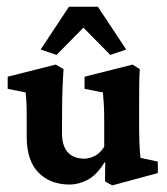

<svg xmlns="http://www.w3.org/2000/svg" viewBox="-20 -542 498 572"><path d="M398.4 -71.8 450.2 -60.5V-26.4L314.5 10.3L293 -1.5L293.5 -57.6L291.5 -58.6Q268.6 -21 241.7 -6.6Q214.8 7.8 187 7.8Q129.9 7.8 94.7 -27.8Q59.6 -63.5 59.6 -134.3V-201.2Q59.6 -238.3 56.2 -266.6L2.9 -277.3V-313.5L146 -349.6L169.4 -335.9Q167.5 -313 166.3 -279.1Q165 -245.1 165 -210.9L164.6 -147Q164.6 -106.9 182.1 -88.1Q199.7 -69.3 231 -69.3Q246.1 -69.3 262.5 -77.6Q278.8 -85.9 290.5 -105V-177.2Q290.5 -207.5 289.6 -226.3Q288.6 -245.1 286.6 -266.6L231.9 -277.3V-313.5L375 -349.6L396.5 -335.9Q395 -317.9 394.8 -290Q394.5 -262.2 394.5 -218.8V-155.3Q394.5 -138.2 395.3 -118.2Q396 -98.1 398.4 -71.8ZM356 -394.5 308.6 -378.4 202.1 -486.3H254.9L148.4 -378.4L101.1 -394.5L185.5 -522H271.5Z"/></svg>

Font: Lateef
Style: Bold
Weight: 700
Designer: SIL International
Foundry: SIL International
Version: Version 4.200